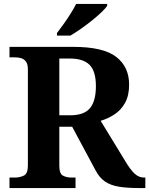

<svg xmlns="http://www.w3.org/2000/svg" viewBox="-20 -951 755 971"><path d="M28 0V-53H56Q80 -53 100.5 -63Q121 -73 121 -113V-600Q121 -627 111 -640Q101 -653 86 -657Q71 -661 56 -661H28V-714H351Q502 -714 567.5 -663.5Q633 -613 633 -523Q633 -468 612.5 -431Q592 -394 559 -372.5Q526 -351 489 -340L613 -137Q639 -93 660.5 -73Q682 -53 709 -53H715V0H682Q622 0 580.5 -7Q539 -14 511 -33Q483 -52 463 -90L345 -310H280V-113Q280 -73 298 -63Q316 -53 343 -53H362V0ZM335 -368Q406 -368 435.5 -404.5Q465 -441 465 -515Q465 -591 433 -623Q401 -655 333 -655H280V-368ZM268 -784Q283 -803 301.5 -829Q320 -855 337 -882Q354 -909 365 -931H522V-921Q513 -908 492 -888Q471 -868 443.5 -846Q416 -824 388 -804.5Q360 -785 336 -771H268Z"/></svg>

Font: Noto Serif
Style: Bold
Weight: 700
Designer: Monotype Design Team
Foundry: Monotype Imaging Inc.
Version: Version 2.014